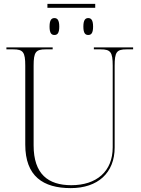

<svg xmlns="http://www.w3.org/2000/svg" viewBox="-20 -958 727 988"><path d="M224 -918H470V-938H224ZM260 -778C275 -778 285 -787 285 -821C285 -855 275 -865 260 -865C245 -865 235 -855 235 -821C235 -787 245 -778 260 -778ZM434 -778C449 -778 459 -787 459 -821C459 -855 449 -865 434 -865C419 -865 409 -855 409 -821C409 -787 419 -778 434 -778ZM344 10C483 10 570 -68 570 -199V-619C570 -690 580 -704 631 -704H665V-714H463V-704H498C549 -704 560 -690 560 -620V-200C560 -75 476 -5 347 -5C228 -5 153 -62 153 -210V-620C153 -690 164 -704 215 -704H251V-714H13V-704H48C99 -704 110 -690 110 -620V-214C110 -51 202 10 344 10Z"/></svg>

Font: Noto Serif Display ExtraLight
Style: Regular
Weight: 200
Designer: Monotype Design Team
Foundry: Monotype Imaging Inc.
Version: Version 2.009